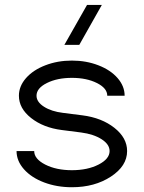

<svg xmlns="http://www.w3.org/2000/svg" viewBox="-20 -766 597 798"><path d="M247.6 -579.6 341.8 -745.6H403.3L309.6 -579.6ZM498 -368.2H425.8Q425.8 -399.4 382.8 -420.9Q339.8 -442.4 278.8 -442.4Q217.8 -442.4 174.8 -420.9Q131.8 -399.4 131.8 -368.2H58.6Q58.6 -407.7 88.1 -441.4Q117.7 -475.1 168.5 -494.6Q219.2 -514.2 278.8 -514.2Q338.4 -514.2 388.9 -494.6Q439.5 -475.1 468.8 -441.4Q498 -407.7 498 -368.2ZM48.8 -138.2H122.1Q122.1 -105.5 168 -82Q213.9 -58.6 278.8 -58.6Q343.8 -58.6 389.6 -82Q435.5 -105.5 435.5 -138.2Q435.5 -166 402.3 -187.3Q369.1 -208.5 317.4 -215.3L236.8 -225.6Q160.2 -235.4 109.4 -275.4Q58.6 -315.4 58.6 -368.2H131.8Q131.8 -342.3 162.8 -322.5Q193.8 -302.7 241.7 -296.9L322.8 -286.6Q402.8 -276.4 455.6 -234.6Q508.3 -192.9 508.3 -138.2Q508.3 -76.2 440.9 -32Q373.5 12.2 278.8 12.2Q216.3 12.2 163.3 -7.8Q110.4 -27.8 79.6 -62.5Q48.8 -97.2 48.8 -138.2Z"/></svg>

Font: Basically A Sans Serif
Style: Regular
Weight: 400
Designer: Hyung-Suk Kim
Foundry: Mental Design
Version: 1.000